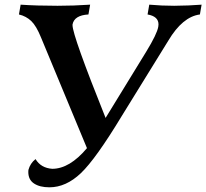

<svg xmlns="http://www.w3.org/2000/svg" viewBox="-20 -714 893 831"><path d="M193.8 96.7Q152.3 96.7 127.4 80.3Q102.5 64 102.5 30.3L103 21.5Q110.8 -7.3 133.8 -25.4Q157.2 13.2 206.1 16.6Q281.2 16.6 356.4 -72.8L157.7 -551.3Q137.2 -602.1 115.2 -623Q93.3 -644 62 -651.4L69.3 -693.8Q139.2 -689 229 -689Q299.3 -689 370.1 -693.8L362.8 -651.4Q301.3 -647.9 293.9 -607.9V-605Q293.9 -560.5 437 -203.6L612.8 -490.2Q659.7 -566.9 665 -598.1L666 -608.4Q666 -643.1 618.7 -651.4L626 -693.8Q679.7 -689 733.9 -689Q797.9 -689.5 852.5 -693.8L845.2 -651.4Q770 -641.6 708.5 -538.1L507.3 -212.4Q394.5 -25.9 330.1 35.4Q265.6 96.7 193.8 96.7Z"/></svg>

Font: Kelvinch
Style: Bold Italic
Weight: 700
Italic angle: -10°
Designer: Paul James Miller
Foundry: High-Logic / Made with FontCreator
Version: Version 3.30 September 23, 2016